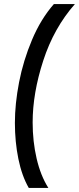

<svg xmlns="http://www.w3.org/2000/svg" viewBox="-20 -717 387 941"><path d="M53 -115Q53 -208 73.5 -314Q94 -420 137 -522Q180 -624 244 -697H347Q244 -580 192 -420Q140 -260 140 -117Q140 -24 159.5 60Q179 144 217 204H121Q87 145 70 61.5Q53 -22 53 -115Z"/></svg>

Font: Hanken Grotesk SemiBold
Style: Italic
Weight: 600
Italic angle: -8°
Designer: Alfredo Marco Pradil
Foundry: Hanken Design Co.
Version: Version 3.014